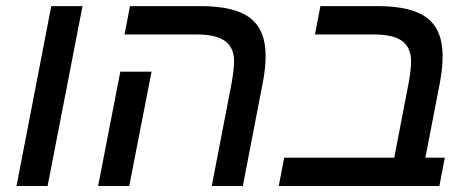

<svg xmlns="http://www.w3.org/2000/svg" viewBox="-20 -622 1574 642"><path d="M255.9 -601.6 139.2 0H35.2L151.4 -601.6Z M858.4 -344.2 792 0H688L754.9 -346.2Q762.7 -393.1 762.7 -417.5Q762.7 -462.4 732.9 -484.6Q703.1 -506.8 636.7 -506.8H396.5L414.6 -601.6H650.9Q764.6 -601.6 816.4 -561.8Q868.2 -522 868.2 -435.5Q868.2 -393.6 858.4 -344.2ZM486.8 -382.3 412.1 0H308.1L382.3 -382.3Z M1467.3 -94.7 1449.2 0H912.1L930.2 -94.7H1298.3L1346.7 -346.2Q1354.5 -389.2 1354.5 -417.5Q1354.5 -462.4 1325 -484.6Q1295.4 -506.8 1228.5 -506.8H1033.2L1051.3 -601.6H1242.7Q1356.4 -601.6 1408.2 -561.8Q1460 -522 1460 -435.5Q1460 -394 1450.7 -344.2L1402.3 -94.7Z"/></svg>

Font: Arimo Medium
Style: Italic
Weight: 500
Italic angle: -12°
Designer: Steve Matteson
Foundry: Monotype Imaging Inc.
Version: Version 1.33